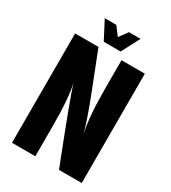

<svg xmlns="http://www.w3.org/2000/svg" viewBox="-203 -951 939 1054"><g transform="rotate(30 266.0 -423.5)"><path d="M339 -693H487V0H343Q195 -378 172 -456Q193 -377 193 -184V0H45V-693H193L284 -461Q342 -312 362 -235Q339 -332 339 -519ZM204 -732 144 -847H217L258 -793L298 -847H371L311 -732Z"/></g></svg>

Font: Khand
Style: Bold
Weight: 700
Designer: Devanagari: Sanchit Sawaria, Jyotish Sonowal; Latin: Satya Rajpurohit
Foundry: Indian Type Foundry
Version: Version 1.101;PS 1.0;hotconv 1.0.78;makeotf.lib2.5.61930; tt